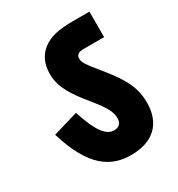

<svg xmlns="http://www.w3.org/2000/svg" viewBox="-146 -717 724 783"><g transform="rotate(-30 215.5 -326.0)"><path d="M408 -184C408 -249 386 -300 316 -385C269 -443 258 -458 258 -476C258 -484 260 -490 266 -495C273 -501 281 -502 300 -502H390V-622H317C238 -622 203 -611 171 -588C139 -563 123 -529 123 -481C123 -418 159 -366 210 -304C262 -240 272 -216 272 -188C272 -167 260 -152 237 -152C198 -152 169 -191 136 -292L18 -257C72 -76 154 -30 246 -30C351 -30 408 -87 408 -184Z"/></g></svg>

Font: Noto Sans Devanagari UI ExtraCondensed ExtraBold
Style: Regular
Weight: 800
Width: 2
Designer: Jelle Bosma - Monotype Design Team
Foundry: Monotype Imaging Inc.
Version: Version 2.003